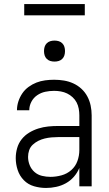

<svg xmlns="http://www.w3.org/2000/svg" viewBox="-20 -923 540 951"><path d="M208 8Q178 8 148.5 -0.5Q119 -9 98 -30.5Q77 -52 67.5 -81Q58 -110 58 -140Q58 -165 65 -189.5Q72 -214 87.5 -233.5Q103 -253 124.5 -266Q146 -279 170 -286.5Q194 -294 218.5 -296.5Q243 -299 268 -299H373V-352Q373 -368 370 -384.5Q367 -401 359.5 -415.5Q352 -430 339.5 -441.5Q327 -453 312.5 -460Q298 -467 281.5 -470Q265 -473 248 -473Q226 -473 204.5 -468.5Q183 -464 164.5 -451.5Q146 -439 135.5 -419Q125 -399 125 -377H64Q64 -399 71 -420.5Q78 -442 90.5 -460.5Q103 -479 121.5 -492.5Q140 -506 160.5 -514Q181 -522 203.5 -525Q226 -528 248 -528Q273 -528 297 -524Q321 -520 343 -510Q365 -500 383 -483.5Q401 -467 412.5 -445.5Q424 -424 429 -400Q434 -376 434 -352V0H373V-91Q363 -67 346 -47.5Q329 -28 306.5 -15.5Q284 -3 258.5 2.5Q233 8 208 8ZM230 -47Q257 -47 284.5 -54.5Q312 -62 333 -80.5Q354 -99 363.5 -125.5Q373 -152 373 -180V-244H268Q252 -244 235 -242.5Q218 -241 201.5 -237Q185 -233 170 -225.5Q155 -218 142.5 -206.5Q130 -195 124.5 -179Q119 -163 119 -146Q119 -125 127 -105Q135 -85 151 -71Q167 -57 188 -52Q209 -47 230 -47ZM250 -618Q239 -618 229 -621Q219 -624 211.5 -631.5Q204 -639 201 -649Q198 -659 198 -670Q198 -681 201 -691Q204 -701 211.5 -708.5Q219 -716 229 -719Q239 -722 250 -722Q261 -722 271 -719Q281 -716 288.5 -708.5Q296 -701 299 -691Q302 -681 302 -670Q302 -659 299 -649Q296 -639 288.5 -631.5Q281 -624 271 -621Q261 -618 250 -618ZM100 -847V-903H400V-847Z"/></svg>

Font: Iosevka Curly Light
Style: Regular
Weight: 300
Monospace: yes
Designer: Belleve Invis
Foundry: Belleve Invis
Version: Version 22.1.2; ttfautohint (v1.8.4)